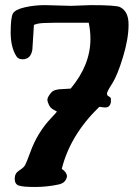

<svg xmlns="http://www.w3.org/2000/svg" viewBox="-20 -704 549 765"><path d="M375.5 -278.3Q259.8 -166 226.1 -31.2Q246.1 -17.6 246.6 -2.4Q247.1 2 245.1 5.9Q238.3 25.4 214.8 30.8Q167 41 120.1 41Q70.3 41 54.4 35.2Q38.6 29.3 38.6 7.8Q38.6 -13.7 56.6 -24.9Q74.7 -36.1 80.3 -46.6Q85.9 -57.1 100.6 -97.2Q128.9 -175.8 183.6 -233.4Q201.2 -252 207 -259.3Q203.6 -261.7 192.4 -267.6Q181.2 -273.4 175 -285.9Q168.9 -298.3 168.9 -307.6V-309.6L169.4 -310.5Q171.4 -320.3 184.1 -335Q195.8 -349.1 230.5 -349.1Q232.4 -349.1 261.7 -351.1Q340.3 -445.3 340.3 -548.8V-550.3Q340.3 -581.5 333.5 -613.3H194.3Q147 -613.3 129.4 -609.4L115.2 -605L108.9 -505.9Q102.5 -467.8 69.8 -467.8Q53.2 -467.8 45.9 -479Q22.9 -514.6 22.5 -573.2Q22.5 -634.8 31.5 -650.4Q40.5 -666 78.6 -674.8Q116.7 -683.6 159.7 -683.6L262.7 -680.7L341.8 -683.6Q441.9 -683.6 458 -675.8Q492.2 -659.2 492.2 -606.9V-605.5V-605Q492.2 -549.8 470 -476.6Q447.8 -403.3 427 -371.1Q406.2 -338.9 406.2 -331.1Q406.2 -323.2 413.6 -319.8Q420.9 -316.4 421.9 -311Q422.4 -304.7 421.9 -301.3Q421.9 -299.3 421.9 -297.9Q418.5 -275.9 399.9 -275.9Q397.9 -275.9 396 -275.9Z"/></svg>

Font: Drukaatie burti
Style: Bold
Weight: 700
Version: Version 0.14